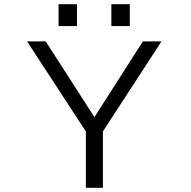

<svg xmlns="http://www.w3.org/2000/svg" viewBox="-20 -898 915 918"><path d="M390.5 0V-269.5L109.5 -700H198.5L431.5 -338L663 -700H752L472 -269.5V0ZM260 -878H348V-773.5H260ZM512.5 -878H600.5V-773.5H512.5Z"/></svg>

Font: Trispace SemiExpanded Light
Style: Regular
Weight: 300
Width: 6
Designer: Tyler Finck
Foundry: Etcetera Type Company
Version: Version 1.210; ttfautohint (v1.8.3)